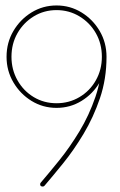

<svg xmlns="http://www.w3.org/2000/svg" viewBox="-20 -679 438 703"><path d="M353 -471Q353 -475 355.5 -477.5Q358 -480 362 -480Q365 -480 367.5 -477.5Q370 -475 370 -471Q370 -390 346 -319.5Q322 -249 286 -189Q250 -129 211.5 -81.5Q173 -34 143 1Q141 4 136 4Q132 4 129.5 2Q127 0 127 -4Q127 -8 129 -10Q159 -45 197 -92Q235 -139 270.5 -197.5Q306 -256 329.5 -324.5Q353 -393 353 -471ZM187 -659Q237 -659 278.5 -633.5Q320 -608 345 -565.5Q370 -523 370 -471Q370 -420 345 -377.5Q320 -335 278.5 -309.5Q237 -284 187 -284Q137 -284 95.5 -309.5Q54 -335 29 -377.5Q4 -420 4 -471Q4 -523 29 -565.5Q54 -608 95.5 -633.5Q137 -659 187 -659ZM187 -642Q141 -642 103.5 -619Q66 -596 44 -557.5Q22 -519 22 -471Q22 -424 44 -385Q66 -346 103.5 -323.5Q141 -301 187 -301Q233 -301 271 -323.5Q309 -346 331 -385Q353 -424 353 -471Q353 -519 331 -557.5Q309 -596 271 -619Q233 -642 187 -642Z"/></svg>

Font: Libertine-Super Thin
Style: Regular
Weight: 100
Designer: Bastien Sozeau
Foundry: NBR — Bastien Sozeau
Version: Version 2.003;gftools[0.9.33]